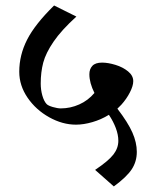

<svg xmlns="http://www.w3.org/2000/svg" viewBox="-20 -628 565 686"><path d="M468.8 -85.4Q468.8 -50.8 450.7 -23.2Q432.6 4.4 386.7 38.1L319.8 -21Q367.2 -52.7 385 -75.7Q402.8 -98.6 402.8 -125Q402.8 -146.5 393.8 -170.4Q384.8 -194.3 369.1 -217.8Q341.3 -200.7 310.1 -191.7Q278.8 -182.6 251.5 -182.6Q203.1 -182.6 155.8 -209Q108.4 -235.4 78.6 -278.8Q48.8 -322.3 48.8 -371.6Q48.8 -431.2 76.9 -486.3Q105 -541.5 173.3 -608.4L252.9 -568.8Q199.2 -520 171.4 -479.2Q143.6 -438.5 134.5 -404.3Q125.5 -370.1 125.5 -329.6Q125.5 -307.1 131.3 -286.6Q137.2 -266.1 146.5 -256.3Q151.9 -250.5 168.7 -245.6Q185.5 -240.7 197.3 -240.7Q231.4 -240.7 263.2 -254.9Q294.9 -269 317.4 -295.9Q299.3 -332 299.3 -362.8Q299.3 -381.3 310.1 -392.8Q320.8 -404.3 344.7 -404.3Q366.2 -404.3 392.6 -396.2Q418.9 -388.2 437.5 -373Q456.1 -357.9 456.1 -337.9Q456.1 -321.3 444.1 -297.9Q432.1 -274.4 413.6 -253.9Q406.7 -246.6 399.4 -239.7Q437.5 -189.9 453.1 -154.3Q468.8 -118.7 468.8 -85.4Z"/></svg>

Font: Vesper Libre
Style: Regular
Weight: 400
Designer: Robert Keller & Kimya Gandhi
Foundry: Mota Italic
Version: Version 1.058